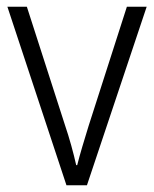

<svg xmlns="http://www.w3.org/2000/svg" viewBox="-20 -552 459 572"><path d="M178 0H239L417 -532H358L244 -177C231 -135 218 -92 210 -60H207C199 -96 187 -140 173 -181L60 -532H2Z"/></svg>

Font: Noto Sans SemiCondensed Light
Style: Regular
Weight: 300
Width: 4
Designer: Monotype Design Team
Foundry: Monotype Imaging Inc.
Version: Version 2.013